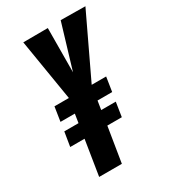

<svg xmlns="http://www.w3.org/2000/svg" viewBox="-175 -786 765 870"><g transform="rotate(-30 207.5 -351.0)"><path d="M55 -303.6 66.6 -378.4H142L89.2 -700L217.8 -700.6L216.4 -469.8L286.2 -702.4L414.8 -701L261.4 -378.4H337L325.4 -303.6H248.8L241.6 -257.8H317.8L306.2 -183H230.4L200.8 0H82L111.2 -183H36.2L48.4 -257.8H122.8L130 -303.6Z"/></g></svg>

Font: Georama
Style: Italic
Weight: 400
Width: 2
Italic angle: -9°
Designer: Jean-Baptiste Levee
Foundry: Production Type
Version: Version 1.000